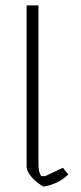

<svg xmlns="http://www.w3.org/2000/svg" viewBox="-20 -687 303 714"><path d="M79 -69V-667H123V-80Q123 -62 125 -52.5Q127 -43 133 -32H148L214 -63L234 -38Q196 -2 142 7Q119 -5 99 -27Q79 -49 79 -69Z"/></svg>

Font: Athiti Light
Style: Regular
Weight: 300
Designer: CadsonDemak Team
Foundry: CadsonDemak
Version: Version 1.032